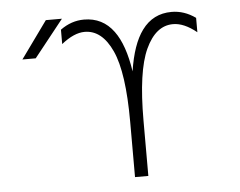

<svg xmlns="http://www.w3.org/2000/svg" viewBox="-53 -818 1105 883"><g transform="rotate(-5 500.0 -376.5)"><path d="M596.7 -253.9V1H535.2V-253.9Q535.2 -481.4 488.8 -583Q442.4 -684.6 362.3 -684.6Q313.5 -684.6 254.9 -637.7V-704.1Q305.7 -741.2 364.3 -741.2Q450.2 -741.2 501 -671.9Q547.9 -608.4 566.4 -484.4Q585 -608.4 631.8 -671.9Q682.6 -741.2 768.6 -741.2Q827.1 -741.2 878.9 -704.1V-637.7Q821.3 -684.6 770.5 -684.6Q690.4 -684.6 643.6 -583Q596.7 -481.4 596.7 -253.9ZM189.5 -753.9H263.7L127.9 -583H66.4Z"/></g></svg>

Font: Gen Shin Gothic Monospace Light
Style: Regular
Weight: 300
Designer: [Source Han Sans]
Ryoko NISHIZUKA  (kana & ideographs); Paul D. Hunt (Latin, Greek & Cyrillic); Wenlong ZHANG  (bopomofo
Version: Version 1.002.20150607